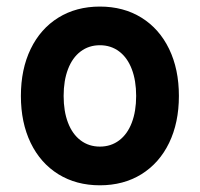

<svg xmlns="http://www.w3.org/2000/svg" viewBox="-20 -551 602 579"><path d="M43 -261.7Q43 -342.3 72.5 -403.3Q102.1 -464.4 156 -497.8Q210 -531.2 281.2 -531.2Q352.5 -531.2 406.5 -497.8Q460.4 -464.4 490 -403.3Q519.5 -342.3 519.5 -261.7Q519.5 -181.2 490 -120.1Q460.4 -59.1 406.5 -25.6Q352.5 7.8 281.2 7.8Q210 7.8 156 -25.6Q102.1 -59.1 72.5 -120.1Q43 -181.2 43 -261.7ZM390.6 -261.7Q390.6 -308.1 377.4 -342.5Q364.3 -377 339.4 -395.8Q314.5 -414.6 281.2 -414.6Q248 -414.6 223.1 -395.8Q198.2 -377 185.1 -342.5Q171.9 -308.1 171.9 -261.7Q171.9 -215.3 185.1 -180.9Q198.2 -146.5 223.1 -127.7Q248 -108.9 281.2 -108.9Q314.5 -108.9 339.4 -127.7Q364.3 -146.5 377.4 -180.9Q390.6 -215.3 390.6 -261.7Z"/></svg>

Font: Reddit Mono
Style: Bold
Weight: 700
Designer: Stephen Hutchings
Foundry: Reddit
Version: Version 1.009